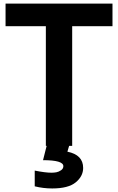

<svg xmlns="http://www.w3.org/2000/svg" viewBox="-20 -806 650 1061"><path d="M10.7 -661.1V-786.1H601.6V-661.1H378.9V0H233.4V-661.1ZM171.9 136.7Q230.5 148.4 264.6 148.4Q278.3 148.4 291.5 146Q304.7 143.6 317.4 134.8Q330.1 126 330.1 112.3Q330.1 79.1 217.8 79.1L242.2 -17.6H367.2L352.5 32.2Q439.5 49.8 439.5 122.1Q439.5 168 398.4 201.7Q357.4 235.4 268.6 235.4Q218.8 235.4 171.9 223.6Z"/></svg>

Font: Gothic A1 ExtraBold
Style: Regular
Weight: 800
Designer: HanYang I&C Co.,Ltd.
Foundry: HanYang I&C Co.,Ltd.
Version: Version 2.50